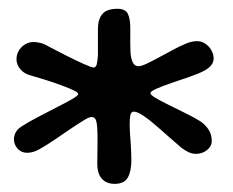

<svg xmlns="http://www.w3.org/2000/svg" viewBox="-20 -672 544 448"><path d="M247.5 -243Q228.5 -243 217.8 -254.8Q207 -266.5 207 -290.5Q207 -297.5 207.2 -308.8Q207.5 -320 207.5 -332.8Q207.5 -345.5 207.5 -356Q207.5 -366.5 207 -371.5Q206 -388 203 -393.5Q200 -399 193.5 -399Q188 -399 175 -391Q162 -383 144.2 -371Q126.5 -359 107.5 -346Q88.5 -333 70.5 -323Q56.5 -315.5 43.5 -315.5Q29.5 -315.5 21 -325.2Q12.5 -335 12.5 -347Q12.5 -354.5 16.2 -362.2Q20 -370 29.5 -376.5Q45 -386.5 67.2 -398.2Q89.5 -410 111.2 -421Q133 -432 147.8 -440.5Q162.5 -449 162.5 -452.5Q162.5 -456 152.2 -461Q142 -466 125.2 -472.2Q108.5 -478.5 88.8 -484.8Q69 -491 50 -496.5Q36.5 -500 27.5 -510.5Q18.5 -521 18.5 -533.5Q18.5 -545 24 -554Q29.5 -563 38.5 -568.5Q47.5 -574 58.5 -574Q65.5 -574 74.5 -571.8Q83.5 -569.5 93.5 -563.5Q110.5 -554.5 133.2 -543Q156 -531.5 174.8 -523Q193.5 -514.5 198.5 -514.5Q204 -514.5 205.8 -522.2Q207.5 -530 208.5 -542.5Q208.5 -549.5 208.5 -557.2Q208.5 -565 208.5 -573.2Q208.5 -581.5 208.5 -589.5Q208.5 -597.5 208.5 -604.5Q208.5 -627 218.8 -639.2Q229 -651.5 254 -651.5Q272.5 -651.5 278.2 -640Q284 -628.5 284 -606.5Q284 -599 284 -589.2Q284 -579.5 284 -569Q284 -558.5 284.5 -549Q285.5 -535.5 289.8 -526.5Q294 -517.5 303.5 -517.5Q309.5 -517.5 321.8 -523.2Q334 -529 349.8 -537.5Q365.5 -546 382.2 -555Q399 -564 414.5 -570.5Q428 -576 439.5 -576Q450.5 -576 459.2 -570Q468 -564 473.2 -554.8Q478.5 -545.5 478.5 -536Q478.5 -527 472.8 -519.8Q467 -512.5 456.5 -507Q444.5 -500.5 423.5 -493.2Q402.5 -486 381.2 -478.8Q360 -471.5 345.5 -465.2Q331 -459 331 -454.5Q331 -451 341.5 -444.5Q352 -438 368.5 -429.8Q385 -421.5 402.5 -413Q420 -404.5 434.2 -396.8Q448.5 -389 454.5 -383.5Q464.5 -374.5 469.2 -365.2Q474 -356 474 -342.5Q474 -330.5 463 -321.8Q452 -313 437 -313Q428 -313 419.5 -317.2Q411 -321.5 403.5 -327Q392 -337 376 -351Q360 -365 344 -379Q328 -393 314.2 -402.2Q300.5 -411.5 292.5 -411.5Q286 -411.5 284.2 -403.5Q282.5 -395.5 282.5 -380.5Q282.5 -372.5 283.2 -362Q284 -351.5 284.8 -340.5Q285.5 -329.5 286 -318.8Q286.5 -308 286.5 -298.5Q286.5 -272.5 278.2 -257.8Q270 -243 247.5 -243Z"/></svg>

Font: Gluten Thin Medium
Style: Regular
Weight: 500
Version: Version 1.300